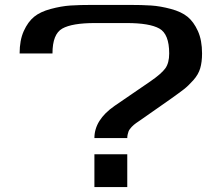

<svg xmlns="http://www.w3.org/2000/svg" viewBox="-20 -763 904 783"><path d="M365 0H499V-134H365ZM804 -545Q804 -510 796.5 -484.5Q789 -459 768.5 -436Q748 -413 730 -399Q712 -385 674 -358L554 -274Q551 -272 544.5 -267.5Q538 -263 535 -261Q532 -259 526 -254Q520 -249 517 -245.5Q514 -242 510 -237Q506 -232 504 -226.5Q502 -221 500.5 -214Q499 -207 499 -200H365Q365 -274 447 -331L593 -431Q638 -462 654 -484Q670 -506 670 -545Q670 -624 630 -646.5Q590 -669 497 -669H367Q274 -669 234 -646.5Q194 -624 194 -545H60Q60 -599 77 -636.5Q94 -674 119 -694.5Q144 -715 187 -726.5Q230 -738 267 -740.5Q304 -743 360 -743H504Q560 -743 597 -740.5Q634 -738 677 -726.5Q720 -715 745 -694.5Q770 -674 787 -636.5Q804 -599 804 -545Z"/></svg>

Font: Aneo
Style: Regular
Weight: 400
Designer: Anastasios Pappas
Foundry: Anastasios Pappas
Version: Version 1.000